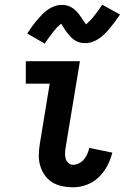

<svg xmlns="http://www.w3.org/2000/svg" viewBox="-20 -791 540 819"><path d="M292 8Q268 8 244.5 3Q221 -2 202.5 -13.5Q184 -25 171 -43.5Q158 -62 151.5 -84Q145 -106 145.5 -130Q146 -154 150 -178L192 -434H90V-530H321L260 -162Q258 -150 257.5 -138Q257 -126 260 -115Q263 -104 271.5 -96Q280 -88 292 -88Q304 -88 317 -94.5Q330 -101 338.5 -111.5Q347 -122 352.5 -134.5Q358 -147 361 -160L459 -140Q452 -111 437.5 -83.5Q423 -56 400.5 -34.5Q378 -13 349 -2.5Q320 8 292 8ZM171 -605 96 -648Q108 -666 118.5 -680.5Q129 -695 139.5 -707Q150 -719 160 -729.5Q170 -740 183.5 -749.5Q197 -759 212.5 -764.5Q228 -770 243 -770Q249 -770 254 -769.5Q259 -769 264 -768Q269 -767 274 -765Q279 -763 283.5 -760.5Q288 -758 292 -755Q296 -752 299.5 -749Q303 -746 307 -742Q311 -738 314 -734Q317 -730 320 -726Q323 -722 325.5 -718.5Q328 -715 330.5 -711Q333 -707 336 -703Q339 -699 342 -694.5Q345 -690 347 -687Q350 -690 354.5 -694Q359 -698 361.5 -700.5Q364 -703 367 -706Q370 -709 373 -712.5Q376 -716 379 -720Q382 -724 385.5 -728.5Q389 -733 392.5 -737.5Q396 -742 400 -747.5Q404 -753 408 -759Q412 -765 416 -771L492 -729Q480 -711 469 -696.5Q458 -682 448 -670Q438 -658 427.5 -647.5Q417 -637 403.5 -627.5Q390 -618 375 -612.5Q360 -607 344 -607Q335 -607 326 -608.5Q317 -610 308.5 -614Q300 -618 293.5 -623Q287 -628 280.5 -635Q274 -642 268.5 -648.5Q263 -655 259 -661.5Q255 -668 249.5 -676.5Q244 -685 241 -690Q238 -687 233 -683Q228 -679 225.5 -676.5Q223 -674 220.5 -671Q218 -668 215 -664.5Q212 -661 208.5 -657Q205 -653 202 -648.5Q199 -644 195 -639Q191 -634 187.5 -629Q184 -624 179.5 -618Q175 -612 171 -605Z"/></svg>

Font: Iosevka Slab
Style: Bold Italic
Weight: 700
Italic angle: -9°
Monospace: yes
Designer: Belleve Invis
Foundry: Belleve Invis
Version: Version 11.1.0; ttfautohint (v1.8.3)